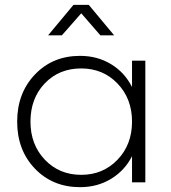

<svg xmlns="http://www.w3.org/2000/svg" viewBox="-20 -754 706 794"><path d="M526 -394V-503H581V0H526V-108Q496 -49 439.5 -14.5Q383 20 311 20Q198 20 124.5 -56.5Q51 -133 51 -251Q51 -369 124.5 -446Q198 -523 311 -523Q383 -523 439.5 -488.5Q496 -454 526 -394ZM316 -31Q406 -31 466 -93.5Q526 -156 526 -251Q526 -346 466 -408.5Q406 -471 316 -471Q224 -471 165 -409Q106 -347 106 -251Q106 -156 165.5 -93.5Q225 -31 316 -31ZM236 -608H179L284 -734H347L452 -608H395L316 -699Z"/></svg>

Font: Metropolitano Light
Style: Regular
Weight: 300
Designer: Fonts by Alex Slobzheninov & Chris M. Simpson / Changes by Cristiano Sobral
Foundry: Fonts by Alex Slobzheninov & Chris M. Simpson / Changes by Cristiano Sobral
Version: Version 1.00;August 30, 2020;FontCreator 13.0.0.2681 64-bit